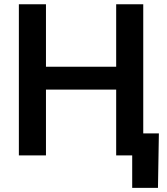

<svg xmlns="http://www.w3.org/2000/svg" viewBox="-20 -748 803 924"><path d="M70.8 0V-727.5H201.2V-426.8H539.1V-727.5H669.4V0H539.1V-316.9H201.2V0ZM616.2 156.2V0H576.2V-106H744.6L740.2 156.2Z"/></svg>

Font: Inter 17pt SemiBold
Style: Regular
Weight: 600
Version: Version 4.001;git-66647c0bb